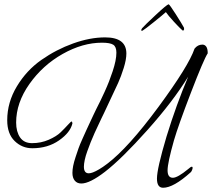

<svg xmlns="http://www.w3.org/2000/svg" viewBox="-20 -826 998 904"><path d="M363 38Q343 38 332 24.5Q321 11 321 -12Q321 -27 324.5 -45Q328 -63 336 -87Q344 -111 349.5 -127Q355 -143 368.5 -173Q382 -203 386.5 -213Q391 -223 406 -255Q421 -287 421 -287Q422 -290 433.5 -313Q445 -336 452.5 -351Q460 -366 472.5 -393.5Q485 -421 493.5 -443Q502 -465 510.5 -490.5Q519 -516 523.5 -538Q528 -560 528 -578Q528 -606 513 -615.5Q498 -625 460 -625Q369 -625 275 -572Q181 -519 118.5 -430.5Q56 -342 56 -249Q56 -206 74.5 -179Q93 -152 131 -152Q173 -152 209.5 -168Q246 -184 265.5 -203Q285 -222 299.5 -238Q314 -254 317 -254Q320 -254 321 -245Q311 -202 258 -165Q205 -128 132 -128Q84 -128 49 -162Q14 -196 14 -260Q14 -344 59.5 -419.5Q105 -495 175 -544Q245 -593 324.5 -621.5Q404 -650 475 -650Q575 -650 575 -574Q575 -546 562.5 -506Q550 -466 536 -435Q522 -404 484 -324Q474 -303 469 -292Q467 -289 459 -271.5Q451 -254 443.5 -238.5Q436 -223 425.5 -200Q415 -177 407 -156.5Q399 -136 391 -114Q383 -92 379 -73Q375 -54 375 -41Q375 -10 398 -10Q406 -10 418 -14.5Q430 -19 447 -29Q464 -39 485 -55Q584 -130 726 -322.5Q868 -515 896 -597Q911 -616 933 -616Q944 -616 951 -606.5Q958 -597 958 -575Q939 -546 879 -390Q819 -234 799 -165Q769 -59 769 -24Q769 11 794 11Q816 11 866 -30Q878 -41 883 -41Q887 -41 887 -36Q887 -31 883.5 -23.5Q880 -16 878 -15Q797 58 748 58Q719 58 719 15Q719 -32 764 -183Q810 -333 866 -465Q795 -349 674 -213.5Q553 -78 474 -17Q439 10 411 24Q383 38 363 38ZM839 -683Q826 -694 798.5 -724Q771 -754 761 -769Q748 -757 705 -722.5Q662 -688 653 -683Q650 -681 648 -681Q645 -681 645 -684Q645 -687 649 -693Q659 -705 712 -754.5Q765 -804 774 -806Q779 -804 808 -758.5Q837 -713 846 -696Q847 -693 847 -689Q846 -683 842 -682Z"/></svg>

Font: Bilbo Swash Caps
Style: Regular
Weight: 400
Designer: Robert E. Leuschke
Foundry: Robert E. Leuschke
Version: Version 1.003